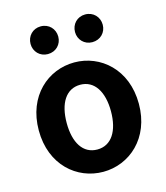

<svg xmlns="http://www.w3.org/2000/svg" viewBox="-119 -892 864 997"><g transform="rotate(-15 313.0 -393.0)"><path d="M313 14C453 14 582 -94 582 -280C582 -466 453 -574 313 -574C172 -574 44 -466 44 -280C44 -94 172 14 313 14ZM313 -106C236 -106 194 -174 194 -280C194 -385 236 -454 313 -454C389 -454 432 -385 432 -280C432 -174 389 -106 313 -106ZM193 -651C237 -651 268 -684 268 -725C268 -767 237 -800 193 -800C150 -800 119 -767 119 -725C119 -684 150 -651 193 -651ZM432 -651C476 -651 507 -684 507 -725C507 -767 476 -800 432 -800C389 -800 358 -767 358 -725C358 -684 389 -651 432 -651Z"/></g></svg>

Font: Noto Sans CJK TC
Style: Bold
Weight: 700
Designer: Ryoko NISHIZUKA 西塚涼子 (kana, bopomofo & ideographs); Paul D. Hunt (Latin, Greek & Cyrillic); Sandoll Communications 산돌커뮤니
Foundry: Adobe
Version: Version 2.004;hotconv 1.0.118;makeotfexe 2.5.65603